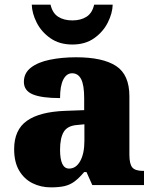

<svg xmlns="http://www.w3.org/2000/svg" viewBox="-20 -798 666 828"><path d="M199 10Q156 10 120 -8Q84 -26 62.5 -62.5Q41 -99 41 -155Q41 -238 96 -277Q151 -316 262 -320L343 -323V-375Q343 -431 330 -456.5Q317 -482 291 -482Q267 -482 253 -455Q239 -428 239 -375Q160 -375 121.5 -391Q83 -407 83 -445Q83 -483 113.5 -506.5Q144 -530 195.5 -540.5Q247 -551 308 -551Q423 -551 480.5 -513.5Q538 -476 538 -383V-131Q538 -91 550.5 -76Q563 -61 597 -61H601V0H378L353 -56H343Q321 -30 301.5 -15.5Q282 -1 258.5 4.5Q235 10 199 10ZM278 -71Q308 -71 326 -103.5Q344 -136 344 -191V-262L313 -259Q271 -256 255 -229.5Q239 -203 239 -152Q239 -71 278 -71ZM292 -606Q236 -606 197 -633.5Q158 -661 138 -701Q118 -741 117 -778H198Q206 -742 230.5 -726Q255 -710 292 -710Q329 -710 353.5 -726Q378 -742 386 -778H466Q465 -741 445 -701Q425 -661 386.5 -633.5Q348 -606 292 -606Z"/></svg>

Font: Noto Serif Ethiopic Black
Style: Regular
Weight: 900
Designer: Monotype Design Team
Foundry: Monotype Imaging Inc.
Version: Version 2.102; ttfautohint (v1.8.4.7-5d5b)